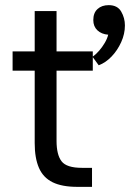

<svg xmlns="http://www.w3.org/2000/svg" viewBox="-20 -727 506 747"><path d="M281 0Q221 0 184.5 -18Q148 -36 131.5 -74Q115 -112 115 -170V-452H29V-527H115V-684H200V-527H341V-452H200V-179Q200 -125 219.5 -99.5Q239 -74 299 -74H338V0ZM364 -473 340 -506Q354 -516 366 -530Q378 -544 387.5 -560Q397 -576 401 -592Q375 -594 359 -609Q343 -624 343 -649Q343 -677 359.5 -692Q376 -707 403 -707Q437 -707 451.5 -682Q466 -657 466 -628Q466 -595 451.5 -563Q437 -531 414 -507Q391 -483 364 -473Z"/></svg>

Font: Onest
Style: Regular
Weight: 400
Designer: Dmitri Voloshin, Andrey Kudryavtsev
Foundry: Dmitri Voloshin, Andrey Kudryavtsev
Version: Version 1.000;gftools[0.9.33]